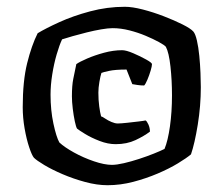

<svg xmlns="http://www.w3.org/2000/svg" viewBox="-20 -758 659 566"><path d="M297 -212Q266 -212 231 -221.5Q196 -231 164.5 -244.5Q133 -258 110.5 -271.5Q88 -285 80 -293Q74 -300 66 -324Q58 -348 52.5 -379.5Q47 -411 47 -442Q47 -519 60 -571.5Q73 -624 91 -660Q114 -674 154.5 -692.5Q195 -711 245.5 -724.5Q296 -738 348 -738Q370 -738 401 -730Q432 -722 463 -710Q494 -698 518 -686Q542 -674 550 -665Q556 -658 560.5 -638.5Q565 -619 567.5 -593.5Q570 -568 571 -543Q572 -518 572 -501Q572 -446 563 -390.5Q554 -335 543 -303Q530 -292 504.5 -276.5Q479 -261 445 -246.5Q411 -232 373 -222Q335 -212 297 -212ZM321 -333Q298 -333 273.5 -342.5Q249 -352 231 -363Q213 -374 207 -379Q204 -384 200.5 -400.5Q197 -417 194.5 -437.5Q192 -458 192 -474Q192 -506 196 -525.5Q200 -545 205 -569Q215 -576 237 -585.5Q259 -595 286.5 -602.5Q314 -610 340 -610Q352 -610 373 -601Q394 -592 411 -582.5Q428 -573 428 -569Q428 -563 424 -549.5Q420 -536 414.5 -523Q409 -510 405 -506Q395 -506 385 -507.5Q375 -509 370 -510L353 -553Q320 -553 301.5 -549Q283 -545 279 -543Q276 -534 273 -516.5Q270 -499 270 -485Q270 -463 272.5 -444.5Q275 -426 278 -415Q282 -414 290 -408.5Q298 -403 308.5 -398.5Q319 -394 327 -394Q336 -394 354.5 -396Q373 -398 389.5 -400Q406 -402 409 -403Q413 -401 417.5 -391Q422 -381 422 -370Q405 -357 379.5 -345Q354 -333 321 -333ZM310 -272Q324 -272 345.5 -277Q367 -282 390 -289.5Q413 -297 433 -305Q453 -313 465 -319Q475 -343 481 -385.5Q487 -428 487 -477Q487 -521 482.5 -562Q478 -603 469 -620Q465 -625 448.5 -634Q432 -643 409.5 -652.5Q387 -662 361.5 -668.5Q336 -675 312 -675Q299 -675 278.5 -671.5Q258 -668 236 -662.5Q214 -657 194.5 -651.5Q175 -646 163 -642Q155 -625 147 -597.5Q139 -570 134 -538.5Q129 -507 129 -479Q129 -433 137.5 -393.5Q146 -354 155 -338Q170 -324 198 -308.5Q226 -293 257 -282.5Q288 -272 310 -272Z"/></svg>

Font: Texturina Medium 12pt Black
Style: Regular
Weight: 900
Version: Version 1.002